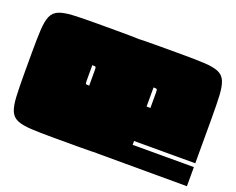

<svg xmlns="http://www.w3.org/2000/svg" viewBox="-99 -772 1159 943"><g transform="rotate(20 480.0 -300.0)"><path d="M385 -600Q458 -600 504.5 -597.5Q551 -595 577 -584Q603 -573 614 -547Q625 -521 627.5 -475Q630 -429 630 -355V-245Q630 -172 627.5 -125.5Q625 -79 614 -53Q603 -27 577 -16Q551 -5 505 -2.5Q459 0 385 0H255Q182 0 135.5 -2.5Q89 -5 63 -16Q37 -27 26 -53Q15 -79 12.5 -125.5Q10 -172 10 -245V-355Q10 -428 12.5 -474.5Q15 -521 26 -547Q37 -573 63 -584Q89 -595 135.5 -597.5Q182 -600 255 -600ZM310 -400V-320Q310 -305 312.5 -302.5Q315 -300 330 -300V-380Q330 -395 327.5 -397.5Q325 -400 310 -400ZM330 -355Q330 -428 332.5 -474.5Q335 -521 346 -547Q357 -573 383 -584Q409 -595 455.5 -597.5Q502 -600 575 -600H705Q778 -600 824.5 -597.5Q871 -595 897 -584Q923 -573 934 -547Q945 -521 947.5 -475Q950 -429 950 -355V-120H630V-100H950V0L480 -1Q424 -3 393 -12.5Q362 -22 348.5 -47Q335 -72 332.5 -119.5Q330 -167 330 -245ZM630 -400V-300H650V-380Q650 -395 647.5 -397.5Q645 -400 630 -400Z"/></g></svg>

Font: Badeen Display
Style: Regular
Weight: 400
Version: Version 1.000; ttfautohint (v1.8.4.7-5d5b)